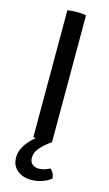

<svg xmlns="http://www.w3.org/2000/svg" viewBox="-137 -734 565 998"><g transform="rotate(15 146.0 -235.0)"><path d="M95.5 -683Q106 -685 120 -686Q134 -687 145 -687Q157.5 -687 171 -686Q184.5 -685 196 -683V0Q184.5 2 171 3Q157.5 4 145 4Q134 4 120 3Q106 2 95.5 0ZM142 217.5Q96 217.5 66 193Q36 168.5 36 124.5Q36 93.5 52.8 65Q69.5 36.5 96.5 12.2Q123.5 -12 154.5 -30Q166 -27 177.5 -18.8Q189 -10.5 196 0Q162 23.5 138.8 49.5Q115.5 75.5 115.5 104.5Q115.5 127.5 129.5 139.2Q143.5 151 164.5 151Q181.5 151 197 145.5Q212.5 140 224 134Q233 141.5 239.8 154.2Q246.5 167 247 182.5Q229.5 197 201.2 207.2Q173 217.5 142 217.5Z"/></g></svg>

Font: Signika Negative
Style: Regular
Weight: 400
Designer: Anna Giedry
Foundry: Anna Giedry
Version: Version 2.001